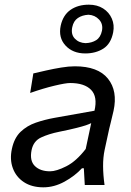

<svg xmlns="http://www.w3.org/2000/svg" viewBox="-20 -791 560 821"><path d="M165.5 10Q116 10 82.2 -12.2Q48.5 -34.5 34.8 -72Q21 -109.5 31 -155Q41 -201.5 68.2 -227.5Q95.5 -253.5 133.2 -266.5Q171 -279.5 212.5 -287L384 -317.5Q398 -377.5 369.5 -406.8Q341 -436 280 -436Q260.5 -436 212.5 -424.5Q164.5 -413 109 -393.5L122.5 -477Q146.5 -482.5 178.2 -489.8Q210 -497 242 -502.2Q274 -507.5 300 -507.5Q399 -507.5 441.5 -454.8Q484 -402 465.5 -317Q460.5 -294 453.8 -268Q447 -242 440.5 -210.5L427.5 -150.5Q420.5 -117.5 420.8 -80.2Q421 -43 427 0H342.5L338.5 -71.5H330.5Q300 -38.5 255.8 -14.2Q211.5 10 165.5 10ZM194 -58.5Q221 -58.5 263.5 -80Q306 -101.5 346.5 -154L370 -264.5Q361 -260 347 -255.2Q333 -250.5 306.5 -243.8Q280 -237 233 -227.5Q188.5 -218.5 155.8 -203.2Q123 -188 115 -149Q106 -104 129 -81.2Q152 -58.5 194 -58.5ZM344.5 -562.5Q291.5 -562.5 260.2 -596.2Q229 -630 239.5 -681Q249.5 -726.5 281.5 -748.8Q313.5 -771 360 -771Q395.5 -771 421 -754.8Q446.5 -738.5 458.2 -711.5Q470 -684.5 464 -653Q454.5 -604 422 -583.2Q389.5 -562.5 344.5 -562.5ZM346 -606.5Q372.5 -607.5 391.2 -619.2Q410 -631 416 -659.5Q421.5 -688 403.8 -707.2Q386 -726.5 358.5 -728Q331.5 -726.5 313 -714Q294.5 -701.5 289 -675Q282.5 -644 300 -625.8Q317.5 -607.5 346 -606.5Z"/></svg>

Font: Commissioner Flair
Style: Italic
Weight: 400
Italic angle: -12°
Designer: Kostas Bartsokas
Foundry: Kostas Bartsokas
Version: Version 1.000; ttfautohint (v1.8.3)